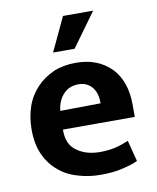

<svg xmlns="http://www.w3.org/2000/svg" viewBox="-81 -760 680 834"><g transform="rotate(-10 259.5 -343.0)"><path d="M485 -263V-211H168V-207C168 -166 181 -136 208 -117C235 -97 269 -87 311 -87C338 -87 361 -90 382 -95C402 -100 420 -107 437 -114L461 -21C443 -12 420 -5 393 1C366 8 333 11 296 11C260 11 226 6 195 -4C163 -13 135 -28 112 -48C88 -68 69 -93 55 -124C41 -155 34 -191 34 -234C34 -272 40 -307 51 -338C62 -369 79 -395 100 -417C121 -439 146 -456 175 -469C204 -481 237 -487 273 -487C338 -487 389 -467 428 -428C466 -389 485 -334 485 -263ZM171 -293 349 -295C349 -308 348 -320 345 -332C342 -344 337 -355 330 -364C323 -373 315 -380 305 -385C295 -390 283 -393 268 -393C241 -393 219 -384 202 -366C185 -348 174 -324 171 -293ZM387 -697 279 -548H184L254 -697Z"/></g></svg>

Font: Holmes&Hills Bold
Style: Bold
Weight: 500
Designer: Noopur Datye, Girish Dalvi, Yashodeep Gholap, Pallavi Karambelkar
Foundry: Ek Type
Version: ""